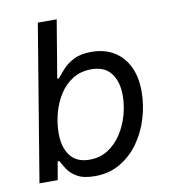

<svg xmlns="http://www.w3.org/2000/svg" viewBox="-83 -799 778 881"><g transform="rotate(-10 306.5 -358.5)"><path d="M289.1 11.7Q236.3 11.7 206.5 -5.6Q176.8 -22.9 162.1 -45.7Q147.5 -68.4 140.1 -84.5H131.3L116.7 0H31.7L152.3 -727.5H240.2L195.3 -458.5H202.6Q215.3 -474.1 234.9 -496.3Q254.4 -518.6 286.9 -535.6Q319.3 -552.7 370.6 -552.7Q430.7 -552.7 474.6 -526.4Q518.6 -500 542.5 -451.2Q566.4 -402.3 566.4 -334.5Q566.4 -271 547.6 -209.2Q528.8 -147.5 493.2 -97.7Q457.5 -47.9 406 -18.1Q354.5 11.7 289.1 11.7ZM277.3 -66.9Q326.2 -66.9 363.5 -90.8Q400.9 -114.7 426.5 -154.1Q452.1 -193.4 465.1 -240Q478 -286.6 478 -332Q478 -394.5 448.5 -434.3Q418.9 -474.1 356 -474.1Q306.6 -474.1 269.5 -450.9Q232.4 -427.7 207.8 -389.2Q183.1 -350.6 170.7 -303.7Q158.2 -256.8 158.2 -209.5Q158.2 -144.5 188 -105.7Q217.8 -66.9 277.3 -66.9Z"/></g></svg>

Font: Inter Variable
Style: Italic
Weight: 400
Italic angle: -9.39999°
Designer: Rasmus Andersson
Foundry: rsms
Version: Version 4.001;git-9221beed3